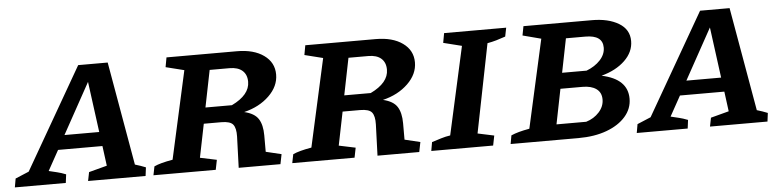

<svg xmlns="http://www.w3.org/2000/svg" viewBox="-87 -703 3565 875"><g transform="rotate(-5 1695.5 -265.0)"><path d="M505 -56Q532 -48 554 -39L549 0H286L294 -40L377 -62L365 -153H162L111 -61Q131 -56 148.5 -52Q166 -48 189 -39L184 0H-49L-42 -40L20 -66L287 -530H422ZM197 -218H356L325 -450Z M585 0 593 -40Q620 -53 678 -63L767 -465L683 -486L691 -530H1013Q1090 -530 1136 -497Q1182 -464 1182 -409Q1182 -355 1137 -311.5Q1092 -268 1022 -251Q1069 -240 1086.5 -212.5Q1104 -185 1104 -137V-62L1175 -45L1166 0H975L980 -143Q981 -181 968 -197.5Q955 -214 914 -214H834L803 -61L879 -45L870 0ZM973 -456H882L848 -287H969Q1052 -327 1052 -387Q1052 -420 1031.5 -438Q1011 -456 973 -456Z M1220 0 1228 -40Q1255 -53 1313 -63L1402 -465L1318 -486L1326 -530H1648Q1725 -530 1771 -497Q1817 -464 1817 -409Q1817 -355 1772 -311.5Q1727 -268 1657 -251Q1704 -240 1721.5 -212.5Q1739 -185 1739 -137V-62L1810 -45L1801 0H1610L1615 -143Q1616 -181 1603 -197.5Q1590 -214 1549 -214H1469L1438 -61L1514 -45L1505 0ZM1608 -456H1517L1483 -287H1604Q1687 -327 1687 -387Q1687 -420 1666.5 -438Q1646 -456 1608 -456Z M1856 0 1863 -40Q1885 -47 1906 -53.5Q1927 -60 1948 -63L2037 -465L1953 -486L1961 -530H2245L2237 -490Q2214 -482 2195 -476.5Q2176 -471 2154 -467L2073 -61L2148 -45L2139 0Z M2219 0 2226 -39Q2242 -46 2262 -51.5Q2282 -57 2310 -62L2400 -466L2316 -488L2324 -530H2637Q2712 -530 2759.5 -501.5Q2807 -473 2807 -420Q2807 -370 2766.5 -331Q2726 -292 2659 -274Q2777 -249 2777 -159Q2777 -113 2745.5 -77Q2714 -41 2658.5 -20.5Q2603 0 2529 0ZM2601 -458H2512L2481 -303H2593Q2632 -318 2656 -344Q2680 -370 2680 -401Q2680 -458 2601 -458ZM2435 -71H2571Q2607 -82 2630.5 -108Q2654 -134 2654 -166Q2654 -198 2631 -214.5Q2608 -231 2568 -231H2467Z M3350 -56Q3377 -48 3399 -39L3394 0H3131L3139 -40L3222 -62L3210 -153H3007L2956 -61Q2976 -56 2993.5 -52Q3011 -48 3034 -39L3029 0H2796L2803 -40L2865 -66L3132 -530H3267ZM3042 -218H3201L3170 -450Z"/></g></svg>

Font: Piazzolla SC SemiBold
Style: Italic
Weight: 600
Italic angle: -11.3°
Designer: Juan Pablo del Peral
Foundry: Huerta Tipografica
Version: Version 1.330